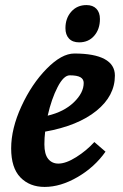

<svg xmlns="http://www.w3.org/2000/svg" viewBox="-20 -723 485 757"><path d="M24 -138Q24 -216 64.5 -304Q105 -392 164 -452Q223 -512 273 -512Q352 -512 392.5 -490Q433 -468 433 -425Q433 -345 360 -286Q287 -227 158 -204Q155 -179 155 -154Q155 -115 170 -96.5Q185 -78 210 -78Q240 -78 280.5 -103.5Q321 -129 352 -163L396 -125Q353 -64 286 -25Q219 14 156 14Q97 14 60.5 -23.5Q24 -61 24 -138ZM310 -396Q310 -411 297 -418.5Q284 -426 255 -426Q231 -426 207 -379.5Q183 -333 168 -267Q232 -282 271 -319.5Q310 -357 310 -396ZM238 -612Q238 -651 261 -677Q284 -703 321 -703Q346 -703 360 -688.5Q374 -674 374 -648Q374 -608 351.5 -582Q329 -556 292 -556Q266 -556 252 -571Q238 -586 238 -612Z"/></svg>

Font: Andada Pro ExtraBold
Style: Italic
Weight: 800
Italic angle: -6.99998°
Designer: Carolina Giovagnoli
Foundry: Huerta Tipografica
Version: Version 3.005; ttfautohint (v1.8.4)